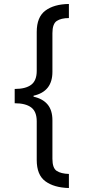

<svg xmlns="http://www.w3.org/2000/svg" viewBox="-20 -812 428 967"><path d="M54 -364Q109 -364 137 -385Q165 -406 165 -455V-651Q165 -726 208.5 -758.5Q252 -791 327 -792V-721Q288 -721 266 -706.5Q244 -692 244 -645V-450Q244 -351 149 -330V-325Q195 -315 219.5 -286Q244 -257 244 -206V-12Q244 35 266 49Q288 63 327 64V135Q252 133 208.5 101Q165 69 165 -6V-201Q165 -250 137 -271Q109 -292 54 -292Z"/></svg>

Font: Noto Sans Bengali UI SemiCondensed
Style: Regular
Weight: 400
Width: 4
Designer: Jelle Bosma - Monotype Design Team
Foundry: Monotype Imaging Inc.
Version: Version 2.003